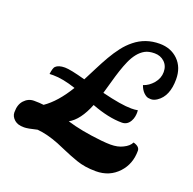

<svg xmlns="http://www.w3.org/2000/svg" viewBox="-125 -808 963 960"><g transform="rotate(20 356.5 -328.0)"><path d="M138.7 -69.3Q89.8 -57.1 70.6 -57.1Q51.3 -57.1 39.6 -61Q27.8 -64.9 19 -72.3Q-0.5 -89.4 -0.5 -111.3Q-0.5 -133.3 4.6 -148.7Q9.8 -164.1 20 -175.3Q42 -199.2 72.3 -199.2Q102.5 -199.2 124 -196.3Q186 -238.8 240.2 -328.6Q170.4 -352.1 118.7 -352.1Q108.9 -352.1 99.1 -351.6Q103.5 -384.8 111.8 -393.1Q127 -408.2 161.1 -408.2Q190.4 -408.2 271.5 -385.7Q290 -421.4 308.1 -457.3Q326.2 -493.2 345.2 -526.1Q364.3 -559.1 386 -587.4Q407.7 -615.7 434.1 -636.7Q490.2 -682.1 565.9 -682.1Q625.5 -682.1 664.1 -644.5Q703.1 -606 703.1 -542.5Q703.1 -452.6 650.4 -417.5Q633.8 -406.2 618.2 -406.2Q602.5 -406.2 593.8 -411.1Q585 -416 577.6 -423.8Q564.5 -437.5 557.1 -459Q586.4 -468.3 609.4 -495.1Q632.3 -522.5 632.3 -555.4Q632.3 -588.4 611.1 -608.4Q589.8 -628.4 558.3 -628.4Q526.9 -628.4 506.8 -617.2Q486.8 -606 471.2 -586.4Q455.6 -566.9 443.8 -540.5Q432.1 -514.2 422.1 -483.9Q412.1 -453.6 403.1 -420.7Q394 -387.7 384.3 -355Q488.3 -329.1 542 -329.1Q560.5 -329.1 576.2 -332Q576.7 -326.2 576.7 -318.4Q576.7 -310.5 574.5 -298.1Q572.3 -285.6 565.4 -273.4Q550.3 -246.6 521.5 -246.6Q450.2 -246.6 359.4 -281.2Q323.7 -191.4 270.5 -162.1Q345.2 -138.7 456.1 -127Q486.3 -124 505.9 -124Q525.4 -124 541.7 -127.4Q558.1 -130.9 571.3 -137.7Q601.1 -151.9 611.3 -173.3Q645.5 -164.1 645.5 -141.6Q645.5 -71.3 601.6 -23.9Q555.2 26.4 482.4 26.4Q423.3 26.4 377.9 10.3Q332.5 -5.9 306.6 -17.6Q280.8 -29.3 253.9 -40Q191.4 -64.5 138.7 -69.3Z"/></g></svg>

Font: Molle
Style: Regular
Weight: 400
Italic angle: -22°
Designer: Elena Albertoni
Foundry: Elena Albertoni
Version: Version 1.001; ttfautohint (v0.92) -l 12 -r 12 -G 200 -x 10 